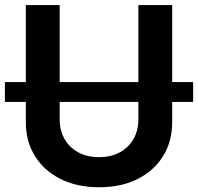

<svg xmlns="http://www.w3.org/2000/svg" viewBox="-36 -748 804 779"><path d="M747.6 -415V-334.5H-16.1V-415ZM365.7 11.7Q275.9 11.7 209.2 -22Q142.6 -55.7 105.7 -115Q68.8 -174.3 68.8 -252.4V-727.5H206.1V-263.7Q206.1 -219.2 225.6 -184.6Q245.1 -149.9 281 -130.1Q316.9 -110.4 365.7 -110.4Q414.6 -110.4 450.4 -130.1Q486.3 -149.9 505.9 -184.3Q525.4 -218.8 525.4 -263.7V-727.5H662.6V-252.4Q662.6 -174.3 625.7 -114.7Q588.9 -55.2 522.2 -21.7Q455.6 11.7 365.7 11.7Z"/></svg>

Font: Inter Cardless Display
Style: Bold
Weight: 700
Designer: Rasmus Andersson
Foundry: rsms
Version: Version 4.001;git-9221beed3